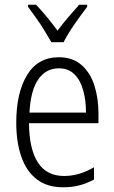

<svg xmlns="http://www.w3.org/2000/svg" viewBox="-20 -785 485 815"><path d="M230 -542Q288 -542 325.5 -509.5Q363 -477 380.5 -422.5Q398 -368 398 -303V-262H103Q104 -152 141 -95Q178 -38 252 -38Q316 -38 379 -75V-23Q350 -7 318 1.5Q286 10 248 10Q180 10 136 -24Q92 -58 70.5 -120Q49 -182 49 -264Q49 -391 95 -466.5Q141 -542 230 -542ZM230 -495Q175 -495 142.5 -448Q110 -401 105 -307H345Q345 -359 333 -402Q321 -445 295.5 -470Q270 -495 230 -495ZM198 -606Q185 -629 168 -656.5Q151 -684 132.5 -710Q114 -736 99 -756V-765H133Q154 -743 178.5 -713.5Q203 -684 224 -655Q247 -685 268.5 -710.5Q290 -736 316 -765H350V-756Q326 -725 296.5 -682.5Q267 -640 250 -606Z"/></svg>

Font: Noto Sans Gurmukhi UI Condensed Light
Style: Regular
Weight: 300
Width: 3
Designer: Jelle Bosma - Monotype Design Team
Foundry: Monotype Imaging Inc.
Version: Version 2.004; ttfautohint (v1.8.4.7-5d5b)